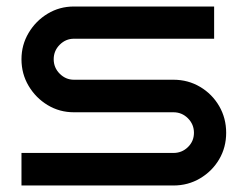

<svg xmlns="http://www.w3.org/2000/svg" viewBox="-20 -570 747 590"><path d="M675 -162Q675 -117 653.5 -80.5Q632 -44 595 -22Q558 0 513 0H46V-100H513Q539 -100 557.5 -118Q576 -136 576 -162Q576 -188 557.5 -206.5Q539 -225 513 -225H207Q163 -225 126.5 -247Q90 -269 68 -306Q46 -343 46 -388Q46 -432 68 -469Q90 -506 126.5 -528Q163 -550 207 -550H638V-451H207Q182 -451 163.5 -432.5Q145 -414 145 -388Q145 -362 163.5 -343.5Q182 -325 207 -325H513Q558 -325 595 -303Q632 -281 653.5 -244Q675 -207 675 -162Z"/></svg>

Font: Bruno Ace SC
Style: Regular
Weight: 400
Version: Version 1.100; ttfautohint (v1.8.4.7-5d5b);gftools[0.9.27]